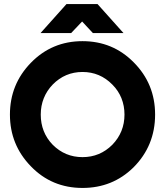

<svg xmlns="http://www.w3.org/2000/svg" viewBox="-20 -915 814 947"><path d="M180 -752H331L385 -809L438 -752H589L461 -895H308ZM387 -560Q473 -560 534 -498Q564 -468 579 -430.5Q594 -393 594 -350Q594 -263 534 -201Q473 -140 387 -140Q301 -140 240 -201Q181 -262 181 -350Q181 -393 196 -430.5Q211 -468 240 -498Q301 -560 387 -560ZM387 -712Q236 -712 132 -605Q29 -499 29 -350Q29 -201 132 -95Q235 12 387 12Q535 12 638 -89Q745 -196 745 -350Q745 -502 639 -608Q536 -712 387 -712Z"/></svg>

Font: Unageo
Style: ExtraBold
Weight: 800
Designer: Richard Sepsi
Foundry: Richard Sepsi
Version: Version 2.000